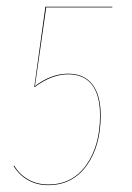

<svg xmlns="http://www.w3.org/2000/svg" viewBox="-20 -537 389 566"><path d="M311 -517.1V-515.1H116.2L83 -283.2Q130.9 -319.8 181.2 -319.8Q228 -319.8 252.4 -288.1Q276.9 -256.3 276.9 -196.8Q276.9 -106.4 235.4 -48.8Q193.8 8.8 122.1 8.8Q88.9 8.8 62.5 -6.1Q36.1 -21 20 -47.9L22 -48.8Q37.1 -22.9 63.2 -8.1Q89.4 6.8 122.1 6.8Q193.4 6.8 234.1 -50.3Q274.9 -107.4 274.9 -196.8Q274.9 -255.9 251.2 -286.9Q227.5 -317.9 181.2 -317.9Q132.8 -317.9 83 -280.8H81.1L113.8 -517.1Z"/></svg>

Font: Fira Sans Compressed Two
Style: Italic
Weight: 100
Width: 3
Italic angle: -8°
Designer: Carrois Corporate & Edenspiekermann AG
Foundry: Carrois Corporate GbR & Edenspiekermann AG
Version: Version 4.203;PS 004.203;hotconv 1.0.88;makeotf.lib2.5.64775